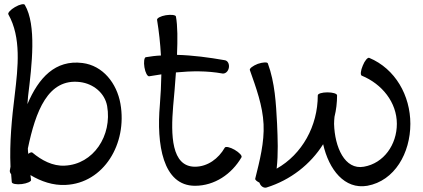

<svg xmlns="http://www.w3.org/2000/svg" viewBox="-20 -845 1975 896"><path d="M19 -778C80 -670 64 -531 49 -404C35 -292 24 -179 29 -67C28 -61 27 -56 26 -50C25 -44 27 -38 32 -32C33 -20 34 -7 35 5C36 13 57 17 82 14C106 11 126 2 125 -5C124 -13 123 -21 122 -28C172 2 228 21 286 18C464 10 575 -174 542 -361C525 -457 460 -539 365 -551C238 -567 160 -482 108 -359C109 -371 110 -384 111 -396C129 -542 151 -728 96 -822C93 -829 72 -825 50 -812C29 -800 15 -784 19 -778ZM131 -133C127 -136 120 -133 112 -127C111 -135 110 -143 110 -152C146 -324 203 -481 354 -462C416 -454 469 -411 480 -350C504 -212 416 -78 282 -72C226 -69 174 -97 131 -133Z M676 -489C695 -492 714 -495 733 -498C732 -450 730 -403 726 -355C710 -173 739 22 890 22C981 22 1061 -32 1107 -111C1111 -118 1097 -133 1075 -146C1054 -158 1033 -163 1029 -156C1000 -105 949 -67 890 -67C779 -67 777 -216 788 -349C793 -398 797 -453 801 -507C874 -514 946 -515 1018 -502C1032 -500 1045 -512 1048 -529C1051 -546 1043 -562 1029 -564C955 -577 880 -587 806 -589C809 -660 809 -725 801 -768C800 -775 779 -778 754 -774C730 -770 711 -760 713 -752C722 -697 728 -642 731 -586C707 -585 684 -582 660 -578C653 -576 650 -555 654 -531C658 -506 668 -488 676 -489Z M1224 30C1336 -5 1429 -78 1488 -172C1515 -53 1588 40 1694 22C1822 -1 1895 -131 1895 -267C1895 -399 1825 -524 1703 -575C1696 -578 1682 -562 1673 -539C1663 -516 1661 -495 1668 -492C1763 -453 1832 -367 1832 -267C1832 -170 1771 -83 1678 -67C1589 -51 1542 -158 1539 -267C1539 -278 1540 -289 1541 -300C1549 -332 1553 -366 1553 -400C1553 -408 1533 -414 1508 -414C1483 -414 1463 -408 1463 -400C1463 -257 1390 -125 1271 -58C1279 -128 1276 -198 1273 -268C1268 -363 1263 -459 1230 -549C1228 -556 1207 -555 1183 -547C1160 -538 1143 -525 1146 -518C1175 -436 1206 -352 1210 -265C1214 -181 1192 -95 1171 -11C1170 -6 1178 1 1190 7L1191 8C1196 24 1211 34 1224 30Z"/></svg>

Font: Nupuram
Style: Regular
Weight: 400
Designer: Santhosh Thottingal (santhosh.thottingal@gmail.com)
Foundry: SMC
Version: Version 1.000